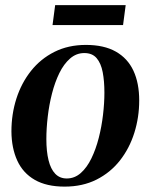

<svg xmlns="http://www.w3.org/2000/svg" viewBox="-20 -698 574 731"><path d="M307 -527Q376 -527 421 -501.5Q466 -476 488 -428.8Q510 -381.5 510 -315.5Q510 -251.5 491.5 -192.5Q473 -133.5 436.8 -87.2Q400.5 -41 347.5 -14.2Q294.5 12.5 226 12.5Q157.5 12.5 112.5 -13.2Q67.5 -39 45.8 -86.5Q24 -134 23.5 -197.5Q23.5 -263.5 42.5 -322.8Q61.5 -382 98 -428Q134.5 -474 187.2 -500.5Q240 -527 307 -527ZM301 -496Q270.5 -496 246.8 -475.2Q223 -454.5 206 -419.8Q189 -385 178 -342Q167 -299 161.8 -254Q156.5 -209 156.5 -168.5Q156.5 -121.5 164.8 -88Q173 -54.5 190.2 -36.5Q207.5 -18.5 234 -18.5Q264 -18.5 287.5 -39.2Q311 -60 328 -95Q345 -130 356 -173Q367 -216 372.2 -260.8Q377.5 -305.5 377.5 -345.5Q377.5 -389.5 371 -423.2Q364.5 -457 348 -476.5Q331.5 -496 301 -496ZM190 -678.5H458.5L448.5 -602.5H180Z"/></svg>

Font: Merriweather 120pt SemiBold
Style: Italic
Weight: 600
Italic angle: -7.8°
Version: Version 2.101